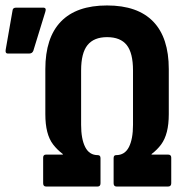

<svg xmlns="http://www.w3.org/2000/svg" viewBox="-20 -683 678 703"><path d="M149 0Q138 0 138 -12V-106Q138 -117 149 -117H210V-119Q189 -135 174.5 -154Q160 -173 153 -200.5Q146 -228 146 -265V-430Q146 -545 203 -604Q260 -663 372 -663Q484 -663 541 -604Q598 -545 598 -430V-265Q598 -228 591 -200.5Q584 -173 570 -154Q556 -135 535 -119V-117H595Q607 -117 607 -106V-12Q607 0 595 0H407Q396 0 396 -12V-104Q396 -115 405 -115Q437 -115 452 -144.5Q467 -174 467 -226V-425Q467 -489 444 -518Q421 -547 372 -547Q324 -547 300.5 -518Q277 -489 277 -425V-226Q277 -174 292 -144.5Q307 -115 338 -115Q348 -115 348 -104V-12Q348 0 337 0ZM9 -487Q-2 -487 1 -502L26 -645Q27 -655 39 -655H138Q151 -655 146 -640L102 -497Q98 -487 87 -487Z"/></svg>

Font: Sofia Sans Condensed ExtraBold
Style: Regular
Weight: 800
Designer: Botio Nikoltchev, Ani Petrova
Foundry: lettersoup
Version: Version 4.101